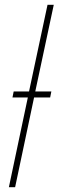

<svg xmlns="http://www.w3.org/2000/svg" viewBox="-20 -780 244 800"><path d="M43 0 122 -374H189L194 -399H127L204 -760H178L101 -399H37L32 -374H96L17 0Z"/></svg>

Font: Noto Sans Display SemiCondensed Thin
Style: Italic
Weight: 250
Width: 4
Designer: Monotype Design team
Foundry: Monotype Imaging Inc.
Version: 1.000